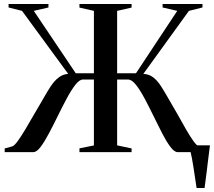

<svg xmlns="http://www.w3.org/2000/svg" viewBox="-20 -763 1073 963"><path d="M966 180Q962.5 158 958.8 132Q955 106 951 80.2Q947 54.5 943 32.5Q939 10.5 935.5 -2.5L911 -34H1033Q1030.5 -14 1027.8 7.8Q1025 29.5 1022.2 52.2Q1019.5 75 1016.8 97.2Q1014 119.5 1011.2 140.5Q1008.5 161.5 1006 180ZM3.5 0V-18.5L40.5 -28.5Q51 -31 68.2 -54.5Q85.5 -78 107 -114Q128.5 -150 151.8 -190.8Q175 -231.5 197.5 -269Q217 -304 235 -331Q253 -358 274 -374.2Q295 -390.5 322 -392.5L90.5 -708.5L23 -725.5V-743H223V-725.5L149.5 -708.5L360 -395.5H451V-708.5L378.5 -725V-743H640V-725L567.5 -708.5V-395.5H662L869 -708.5L795.5 -725.5V-743H995.5V-725.5L927.5 -708.5L699 -392.5Q728 -391 748.8 -374.8Q769.5 -358.5 787 -331.5Q804.5 -304.5 824.5 -269Q847 -231.5 869.8 -190.8Q892.5 -150 913 -114.2Q933.5 -78.5 950.5 -55Q967.5 -31.5 978.5 -28.5L1015 -18.5V0H871Q854.5 0 834.8 -26.2Q815 -52.5 793.5 -94Q772 -135.5 749.5 -182Q727 -228.5 704.8 -270Q682.5 -311.5 661.8 -337.8Q641 -364 622.5 -364H567.5V-34L640 -18.5V0H378.5V-19L451 -33.5V-364H395.5Q378.5 -364 358 -337.8Q337.5 -311.5 315.2 -270Q293 -228.5 270.2 -182Q247.5 -135.5 225.5 -94Q203.5 -52.5 183.8 -26.2Q164 0 147.5 0Z"/></svg>

Font: Merriweather 144pt Medium
Style: Regular
Weight: 500
Version: Version 2.100